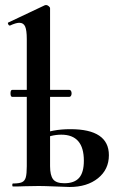

<svg xmlns="http://www.w3.org/2000/svg" viewBox="-20 -745 475 767"><path d="M204 0Q156 -2 135 -2L77 -1Q61 0 32 0Q29 0 29 -6Q29 -12 32 -12Q56 -12 67.5 -17Q79 -22 83 -36.5Q87 -51 87 -81V-589Q87 -624 80.5 -639Q74 -654 57 -654Q44 -654 20 -643H19Q15 -643 12.5 -648.5Q10 -654 13 -655L159 -724Q161 -725 164 -725Q169 -725 174.5 -720.5Q180 -716 180 -712V-81Q180 -45 192 -29Q204 -13 237 -13Q277 -13 296 -34.5Q315 -56 315 -103Q315 -207 225 -207Q184 -207 144 -187L138 -206Q189 -229 261 -229Q415 -229 415 -125Q415 -68 371.5 -33Q328 2 258 2ZM22 -372Q22 -386 29 -386H257Q261 -386 263.5 -382Q266 -378 266 -372Q266 -366 263.5 -362Q261 -358 257 -358H29Q22 -358 22 -372Z"/></svg>

Font: Cormorant Infant
Style: Bold
Weight: 700
Designer: Christian Thalmann (Catharsis Fonts)
Foundry: Catharsis Fonts
Version: Version 4.000